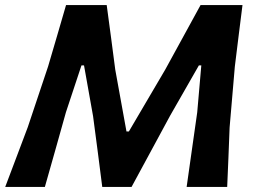

<svg xmlns="http://www.w3.org/2000/svg" viewBox="-28 -733 1008 753"><path d="M-7.5 0Q14 -57 35.2 -113Q56.5 -169 81 -234.5L160.5 -472Q179.5 -536 196.5 -594.5Q213.5 -653 231 -713H390.5Q399.5 -646 407.8 -583.8Q416 -521.5 424 -460L468 -217.5H477.5L620 -460Q654 -522.5 687.8 -583.8Q721.5 -645 758.5 -713H923Q915.5 -653 908.2 -595.2Q901 -537.5 893 -472L872.5 -233Q870 -168 867.8 -112.8Q865.5 -57.5 863 0H704Q715.5 -81 725.8 -154Q736 -227 745.5 -292.5L761.5 -476.5H752L639 -279Q600 -207 561 -134.8Q522 -62.5 488 0H373Q365.5 -61 355.8 -134.5Q346 -208 337 -277.5L301.5 -476.5H291.5L230.5 -292.5Q212.5 -228 191.5 -153.5Q170.5 -79 148 0Z"/></svg>

Font: Commissioner Loud SemiBold
Style: Italic
Weight: 600
Italic angle: -12°
Designer: Kostas Bartsokas
Foundry: Kostas Bartsokas
Version: Version 1.000; ttfautohint (v1.8.3)